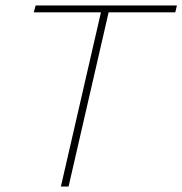

<svg xmlns="http://www.w3.org/2000/svg" viewBox="-20 -680 665 700"><path d="M625 -660 619 -635H376L230 0H202L348 -635H103L110 -660Z"/></svg>

Font: Work Sans ExtraLight
Style: Italic
Weight: 200
Italic angle: -13°
Designer: Wei Huang
Foundry: Wei Huang
Version: Version 2.012; ttfautohint (v1.8.3)